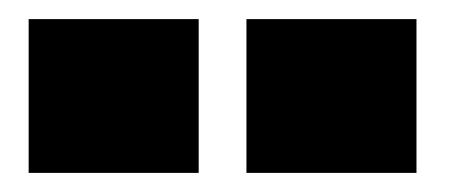

<svg xmlns="http://www.w3.org/2000/svg" viewBox="-20 -740 490 201"><path d="M10 -720H188V-559H10ZM238 -720H416V-559H238Z"/></svg>

Font: Trispace Condensed ExtraBold
Style: Regular
Weight: 800
Width: 3
Designer: Tyler Finck
Foundry: Etcetera Type Company
Version: Version 1.210; ttfautohint (v1.8.3)